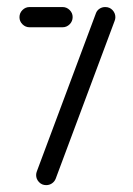

<svg xmlns="http://www.w3.org/2000/svg" viewBox="-20 -539 388 559"><path d="M85.2 -29.3Q85.2 -34.8 87.4 -40.4L259.3 -500.4Q262.2 -508.5 269.6 -513.5Q277 -518.5 286.3 -518.5Q299.3 -518.5 307.6 -509.6Q315.9 -500.7 315.9 -488.9Q315.9 -483.3 313.7 -478.1L141.9 -18.1Q138.5 -10 131.1 -5Q123.7 0 114.4 0Q101.9 0 93.5 -8.9Q85.2 -17.8 85.2 -29.3ZM191.5 -489.3Q191.5 -477 182.8 -468.3Q174.1 -459.6 161.9 -459.6H66.3Q54.1 -459.6 45.4 -468.3Q36.7 -477 36.7 -488.9Q36.7 -501.1 45.4 -509.8Q54.1 -518.5 66.3 -518.5H161.9Q174.1 -518.5 182.8 -509.8Q191.5 -501.1 191.5 -489.3Z"/></svg>

Font: 26F Galaxy Sans Medium
Style: Regular
Weight: 500
Designer: C₂₉H₂₅N₃O₅
Version: Version 1.100